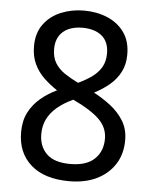

<svg xmlns="http://www.w3.org/2000/svg" viewBox="-53 -769 656 824"><g transform="rotate(5 275.5 -357.5)"><path d="M276 10Q169 10 110.5 -41.5Q52 -93 52 -182Q52 -231 70.5 -267Q89 -303 120.5 -329.5Q152 -356 190 -374Q158 -395 132 -420Q106 -445 90.5 -478Q75 -511 75 -554Q75 -611 103 -649Q131 -687 177 -706Q223 -725 276 -725Q331 -725 376.5 -706Q422 -687 449.5 -649Q477 -611 477 -553Q477 -510 460 -477.5Q443 -445 414.5 -421Q386 -397 349 -378Q387 -358 421.5 -331.5Q456 -305 478 -269.5Q500 -234 500 -186Q500 -126 471.5 -82Q443 -38 393 -14Q343 10 276 10ZM274 -64Q343 -64 378 -97Q413 -130 413 -185Q413 -233 376.5 -268.5Q340 -304 263 -340Q222 -321 194.5 -297.5Q167 -274 153 -245.5Q139 -217 139 -181Q139 -129 171.5 -96.5Q204 -64 274 -64ZM277 -414Q309 -429 334.5 -447Q360 -465 375 -490Q390 -515 390 -550Q390 -600 359.5 -625.5Q329 -651 275 -651Q241 -651 215.5 -639.5Q190 -628 176 -605.5Q162 -583 162 -550Q162 -514 177 -489.5Q192 -465 218 -447.5Q244 -430 277 -414Z"/></g></svg>

Font: bangla15
Style: Regular
Weight: 400
Designer: Jelle Bosma - Monotype Design Team
Foundry: Monotype Imaging Inc.
Version: Version 2.006